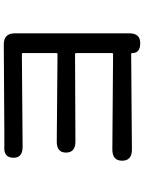

<svg xmlns="http://www.w3.org/2000/svg" viewBox="110 -860 779 1040"><g transform="rotate(-90 500.0 -340.5)"><path d="M785 29Q731 29 732 -15Q732 -20 727 -20L209 -16Q149 -16 149 -69Q149 -122 209 -122L727 -118Q732 -118 732 -123V-319Q732 -324 727 -324L253 -322Q193 -322 193 -373Q193 -424 254 -423L727 -419Q732 -419 732 -424V-607Q732 -612 727 -612L224 -608Q163 -608 165 -660Q167 -712 227 -707Q231 -707 299 -707L779 -710Q839 -710 839 -650V-30Q839 30 785 29Z"/></g></svg>

Font: Resource Han Rounded KR Medium
Style: Regular
Weight: 500
Designer: Cyano Hao (round all glyphs); Ryoko NISHIZUKA 西塚涼子 (kana, bopomofo & ideographs); Paul D. Hunt (Latin, Greek & Cyrillic)
Foundry: Cyano Hao
Version: 0.990